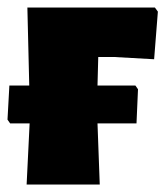

<svg xmlns="http://www.w3.org/2000/svg" viewBox="-27 -492 441 512"><path d="M44 0 52 -163H0L-7 -173L-2 -264H51L46 -472H386L394 -461L384 -334L277 -340H235L233 -264H334L341 -254L337 -163H233L239 0Z"/></svg>

Font: Alegreya Sans Black
Style: Regular
Weight: 900
Designer: Juan Pablo del Peral
Foundry: Huerta Tipografica
Version: Version 2.007